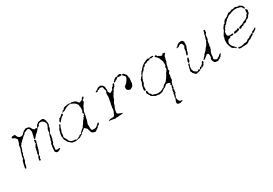

<svg xmlns="http://www.w3.org/2000/svg" viewBox="28 -1247 3227 2266"><g transform="rotate(-30 1642.0 -114.5)"><path d="M332 -268Q335 -271 337.5 -270Q340 -269 345 -263Q356 -252 347 -242Q342 -237 341.5 -227Q341 -217 337.5 -208.5Q334 -200 334 -196Q334 -192 330 -187Q326 -182 328 -176.5Q330 -171 326.5 -167.5Q323 -164 322 -153.5Q321 -143 316.5 -137.5Q312 -132 312 -125.5Q312 -119 309 -114Q306 -109 306 -106.5Q306 -104 299 -97Q290 -87 295 -81Q298 -78 298 -73Q298 -69 293.5 -60.5Q289 -52 286 -49.5Q283 -47 285.5 -40Q288 -33 285 -29Q282 -25 277 -24Q272 -23 268.5 -26Q265 -29 266.5 -35.5Q268 -42 269 -51Q271 -66 282 -80Q288 -86 286 -93Q280 -108 288 -120Q293 -127 294.5 -143Q296 -159 299.5 -164Q303 -169 301.5 -177Q300 -185 306 -191Q312 -197 314.5 -205Q317 -213 324 -219L330 -225L327 -230Q324 -235 326.5 -240Q329 -245 328.5 -255Q328 -265 332 -268ZM308 -437Q313 -443 324 -437Q328 -435 336 -435Q344 -436 352 -432Q360 -428 363 -422.5Q366 -417 370 -413Q374 -409 376.5 -401Q379 -393 390 -383Q404 -371 411 -378Q414 -381 420 -380Q426 -379 429 -376.5Q432 -374 434.5 -374Q437 -374 437 -377Q437 -380 443.5 -392.5Q450 -405 453.5 -409Q457 -413 465.5 -416.5Q474 -420 474 -423Q474 -426 478.5 -428.5Q483 -431 488 -431Q494 -430 503 -433Q512 -437 527.5 -436.5Q543 -436 550 -432Q559 -427 560 -418Q561 -411 566.5 -404.5Q572 -398 571 -394Q570 -390 569 -386.5Q568 -383 572 -377.5Q576 -372 574.5 -364Q573 -356 575 -351Q577 -342 568 -330Q563 -321 564 -310Q565 -299 559.5 -292.5Q554 -286 552 -279Q546 -259 538 -251Q535 -249 534.5 -246Q534 -243 534 -227Q535 -206 531.5 -200.5Q528 -195 529 -190Q531 -179 522 -166Q519 -162 518 -151Q517 -134 507 -124Q498 -114 500 -102Q502 -88 496 -66Q494 -60 495 -51L496 -41L507 -38Q521 -34 530 -38Q537 -41 543.5 -38.5Q550 -36 550 -34Q550 -30 545 -25.5Q540 -21 535 -21Q532 -21 527 -16Q522 -11 510 -10Q498 -9 492 -12Q481 -18 474 -31Q473 -33 474.5 -44Q476 -55 476 -69Q477 -96 482 -107Q485 -112 483 -118Q480 -131 492 -141Q496 -143 497 -153Q499 -176 505 -182Q510 -188 510 -196.5Q510 -205 513 -210Q516 -215 517 -224.5Q518 -234 524 -242.5Q530 -251 531 -251Q532 -251 531.5 -269.5Q531 -288 535 -296.5Q539 -305 539 -307.5Q539 -310 544 -315.5Q549 -321 549 -323Q549 -325 551 -330Q560 -350 560 -361Q560 -365 557 -370Q554 -375 553 -381Q552 -387 539.5 -399Q527 -411 520 -413Q500 -419 481 -411Q472 -406 471 -400Q469 -386 454 -380Q446 -376 441.5 -375Q437 -374 435 -368Q430 -352 416 -344Q411 -340 404.5 -331.5Q398 -323 393 -321.5Q388 -320 384 -315Q371 -296 363 -291Q357 -286 356 -282Q354 -276 350 -273Q346 -270 343 -274Q341 -276 341 -286.5Q341 -297 346 -309Q351 -321 351 -329.5Q351 -338 354 -343Q358 -348 359 -375Q359 -378 355 -389.5Q351 -401 350 -407Q349 -412 347 -413.5Q345 -415 335 -417L324 -420L320 -416Q316 -412 310 -413.5Q304 -415 299 -409Q294 -403 288 -404Q282 -405 278 -400.5Q274 -396 272.5 -391Q271 -386 264.5 -383.5Q258 -381 245 -369Q218 -341 209 -336Q205 -334 203 -328.5Q201 -323 195 -321Q189 -318 184 -312.5Q179 -307 179 -304Q179 -301 174.5 -295.5Q170 -290 167 -289Q164 -288 163 -278Q162 -266 151 -235Q148 -227 143 -223Q138 -219 140 -216Q149 -203 134 -188Q130 -183 130 -171.5Q130 -160 126.5 -154.5Q123 -149 123 -141.5Q123 -134 120.5 -128.5Q118 -123 118 -118Q118 -107 111 -100Q107 -97 107 -94Q107 -91 104 -85Q99 -77 97 -49Q96 -43 92 -38.5Q88 -34 88 -32Q88 -25 80 -25Q75 -25 74 -34.5Q73 -44 77 -53Q80 -60 79 -64.5Q78 -69 80.5 -73Q83 -77 84.5 -89Q86 -101 89 -107.5Q92 -114 93 -121Q94 -128 102 -135L109 -142L110 -154Q110 -167 113.5 -176.5Q117 -186 117 -190Q117 -194 120 -198Q123 -202 124 -213Q125 -226 136 -245Q139 -250 139 -254Q139 -258 141.5 -262Q144 -266 143.5 -275Q143 -284 146 -287Q149 -290 146 -302Q145 -306 151.5 -315Q158 -324 158 -326Q158 -328 161 -335Q170 -365 170 -375Q170 -377 167 -379Q164 -381 156 -392Q146 -404 143.5 -406Q141 -408 137 -407Q126 -405 120 -416Q115 -422 118 -428Q121 -437 147 -437Q160 -438 164 -436Q168 -434 170 -426Q172 -420 174.5 -416Q177 -412 178 -407.5Q179 -403 183.5 -401Q188 -399 193.5 -392Q199 -385 207.5 -385Q216 -385 220.5 -383.5Q225 -382 233.5 -385.5Q242 -389 246 -388Q250 -387 250.5 -387.5Q251 -388 250 -392Q250 -397 259 -403.5Q268 -410 274 -417Q286 -430 299 -432Q305 -433 308 -437Z M767 -375Q776 -379 778 -369Q780 -362 776 -356.5Q772 -351 766 -350Q764 -349 757.5 -345Q751 -341 745.5 -336Q740 -331 738 -328Q735 -324 727 -315.5Q719 -307 713.5 -300.5Q708 -294 705 -292Q703 -291 702.5 -291.5Q702 -292 703 -295Q704 -299 702 -303Q697 -312 705 -319Q712 -325 712 -328Q712 -331 714.5 -336.5Q717 -342 724 -344Q729 -346 738 -351.5Q747 -357 747 -358Q747 -360 755 -367Q763 -374 767 -375ZM889 -437Q903 -440 916 -432L923 -429L927 -433Q931 -438 935.5 -436.5Q940 -435 943 -433.5Q946 -432 954 -431Q962 -430 967 -427Q972 -424 974 -424Q979 -424 996 -411Q1000 -407 1004 -399Q1010 -385 1019 -385Q1021 -385 1029.5 -388Q1038 -391 1046.5 -394.5Q1055 -398 1058 -400Q1062 -403 1065 -413Q1066 -418 1071.5 -420.5Q1077 -423 1081 -426Q1089 -433 1091 -423Q1091 -420 1090 -415Q1089 -410 1080.5 -402.5Q1072 -395 1068 -395Q1059 -395 1065 -381Q1067 -375 1064.5 -366.5Q1062 -358 1056.5 -353Q1051 -348 1048.5 -342.5Q1046 -337 1040 -330.5Q1034 -324 1033 -316.5Q1032 -309 1024 -296Q1016 -283 1016 -281Q1016 -279 1012.5 -273.5Q1009 -268 1008.5 -255Q1008 -242 1005.5 -237Q1003 -232 1003 -221Q1003 -210 998 -200Q993 -190 993 -180.5Q993 -171 991 -166.5Q989 -162 986 -149.5Q983 -137 977.5 -126Q972 -115 974 -109Q976 -103 975 -74Q975 -45 980 -35Q982 -31 993 -30Q1040 -25 1049 -41Q1053 -46 1057.5 -47Q1062 -48 1064.5 -52.5Q1067 -57 1074 -63Q1086 -76 1093 -68Q1098 -61 1085 -47Q1079 -40 1073 -40Q1062 -40 1062 -30Q1062 -27 1057.5 -22Q1053 -17 1050 -17Q1046 -17 1039 -11Q1023 3 1010 8Q1006 10 997.5 6Q989 2 981 0Q973 -2 965 -10.5Q957 -19 957 -28Q957 -37 953 -43Q949 -49 949 -55Q949 -70 931 -83Q920 -92 919 -94.5Q918 -97 914 -97Q910 -97 896 -84Q879 -66 867 -65Q862 -64 858.5 -61Q855 -58 858 -54Q865 -47 847 -43Q836 -40 831 -34.5Q826 -29 815.5 -24.5Q805 -20 799 -21Q793 -22 790 -20Q785 -18 769.5 -14.5Q754 -11 750 -12Q745 -12 728.5 -14.5Q712 -17 708.5 -20Q705 -23 699.5 -24Q694 -25 689.5 -32Q685 -39 679 -43Q675 -45 670.5 -48.5Q666 -52 663.5 -56Q661 -60 661 -62Q661 -65 657 -70.5Q653 -76 651 -81.5Q649 -87 644.5 -91.5Q640 -96 640 -101.5Q640 -107 637.5 -112.5Q635 -118 637.5 -122Q640 -126 636.5 -132Q633 -138 634 -142Q635 -146 636 -161Q637 -176 638.5 -179.5Q640 -183 640.5 -190Q641 -197 644.5 -200.5Q648 -204 647 -211.5Q646 -219 650 -223Q654 -227 655.5 -234Q657 -241 663.5 -247.5Q670 -254 670 -257Q670 -260 674 -270Q677 -278 678 -279.5Q679 -281 683 -280Q693 -280 692.5 -274.5Q692 -269 682 -250Q678 -244 677 -242.5Q676 -241 674 -230.5Q672 -220 671 -214.5Q670 -209 667 -205Q664 -201 664 -198.5Q664 -196 660 -189Q656 -182 657 -179Q659 -174 657 -156.5Q655 -139 652 -134Q647 -123 651 -121Q653 -119 657.5 -109.5Q662 -100 664.5 -98Q667 -96 669 -90.5Q671 -85 675 -79Q679 -73 677.5 -70.5Q676 -68 683.5 -60.5Q691 -53 695 -48Q699 -41 723 -35Q735 -31 747 -32L759 -33L760 -27Q762 -19 770 -24Q773 -27 782 -27Q791 -27 794 -30Q804 -41 816 -41Q822 -41 822 -45Q822 -55 839 -55Q848 -55 849.5 -56Q851 -57 851 -61Q851 -71 864 -78Q872 -82 876 -87.5Q880 -93 885 -96Q890 -99 893.5 -102.5Q897 -106 901 -108Q905 -110 906 -114Q907 -120 911.5 -126.5Q916 -133 919 -135Q923 -136 927 -144Q947 -181 962 -194Q969 -201 969 -206Q969 -210 971.5 -212.5Q974 -215 976.5 -214Q979 -213 980.5 -215Q982 -217 982 -221Q982 -233 992 -237Q1000 -240 993.5 -249.5Q987 -259 987 -267Q987 -271 993 -276.5Q999 -282 998.5 -289.5Q998 -297 1000 -301Q1002 -305 1001.5 -318.5Q1001 -332 998 -339Q995 -348 997 -355.5Q999 -363 993 -369.5Q987 -376 984 -383Q981 -390 976 -393Q971 -396 965 -401Q959 -406 957 -406Q955 -406 949 -411Q943 -416 940.5 -415Q938 -414 931.5 -418.5Q925 -423 919 -422.5Q913 -422 909 -424.5Q905 -427 901 -425.5Q897 -424 885 -422Q873 -420 866 -415.5Q859 -411 852.5 -411Q846 -411 842 -405.5Q838 -400 832 -398Q826 -396 824 -394Q812 -384 801 -386Q795 -387 793 -383Q791 -379 788 -379Q780 -380 790 -392.5Q800 -405 812 -405Q816 -405 818 -411.5Q820 -418 823 -419.5Q826 -421 832.5 -425.5Q839 -430 845.5 -430Q852 -430 861 -432.5Q870 -435 877 -435Q884 -435 889 -437Z M1619 -420Q1622 -423 1628 -423Q1639 -421 1647 -409Q1653 -399 1659 -395Q1665 -390 1666 -387Q1667 -384 1667 -371Q1668 -358 1671.5 -351Q1675 -344 1673 -332.5Q1671 -321 1670.5 -308Q1670 -295 1668.5 -290Q1667 -285 1668 -282Q1672 -274 1665 -266Q1662 -263 1662 -258Q1662 -253 1655 -244Q1645 -230 1637 -228Q1632 -227 1624 -222Q1618 -218 1615 -218Q1612 -218 1603 -221Q1584 -227 1577 -238Q1573 -244 1573 -262Q1573 -277 1575 -281.5Q1577 -286 1584 -288Q1590 -289 1593 -294.5Q1596 -300 1601 -302Q1606 -304 1609.5 -309.5Q1613 -315 1622 -325.5Q1631 -336 1632 -340.5Q1633 -345 1637 -351Q1641 -357 1641 -359.5Q1641 -362 1643 -365Q1651 -376 1632 -393Q1622 -402 1618 -409L1615 -416ZM1312 -432Q1330 -438 1338 -431Q1341 -428 1346 -426Q1360 -419 1367 -403Q1372 -394 1371.5 -378.5Q1371 -363 1373.5 -357Q1376 -351 1373 -345Q1367 -329 1379 -314Q1384 -308 1384 -306Q1384 -301 1393 -301Q1396 -301 1425 -320Q1433 -326 1433 -335Q1433 -347 1449 -354Q1460 -358 1460 -368Q1460 -381 1476 -381H1483V-373Q1483 -366 1477.5 -361.5Q1472 -357 1472 -351Q1472 -339 1465 -339Q1462 -339 1455 -332Q1448 -325 1446 -320Q1442 -313 1438.5 -308Q1435 -303 1435 -299.5Q1435 -296 1431 -294Q1424 -292 1419 -275Q1417 -269 1415 -267Q1409 -262 1401 -246Q1393 -230 1393 -223Q1393 -219 1385.5 -205.5Q1378 -192 1373 -187Q1366 -179 1366 -173Q1366 -167 1363.5 -162Q1361 -157 1361 -154Q1361 -149 1346 -121Q1343 -116 1338.5 -94.5Q1334 -73 1334 -63Q1334 -55 1337.5 -52.5Q1341 -50 1347.5 -45Q1354 -40 1357 -40Q1360 -40 1373.5 -34.5Q1387 -29 1390 -27Q1391 -25 1396 -25.5Q1401 -26 1401.5 -24.5Q1402 -23 1398 -20Q1394 -17 1356 -15Q1336 -15 1329.5 -12.5Q1323 -10 1316.5 -12.5Q1310 -15 1298 -11L1286 -8L1280 -12Q1274 -15 1268.5 -14.5Q1263 -14 1255 -16.5Q1247 -19 1240 -19Q1209 -20 1211 -28Q1213 -30 1219 -30Q1225 -30 1227 -32Q1231 -37 1276 -37Q1288 -37 1288 -44Q1288 -46 1295 -51.5Q1302 -57 1302.5 -64Q1303 -71 1309 -81Q1318 -97 1318 -105Q1318 -110 1320.5 -117.5Q1323 -125 1321 -129Q1318 -137 1322 -146Q1325 -151 1327 -170Q1329 -189 1332 -192.5Q1335 -196 1336.5 -215Q1338 -234 1341 -240Q1343 -245 1345 -259Q1347 -273 1346 -278Q1345 -282 1346.5 -286Q1348 -290 1346 -299Q1344 -308 1345.5 -310.5Q1347 -313 1348.5 -323Q1350 -333 1355 -338Q1360 -343 1359 -350Q1358 -357 1354 -364Q1350 -371 1350 -376Q1351 -392 1344 -404Q1341 -409 1333.5 -410Q1326 -411 1322.5 -413Q1319 -415 1314.5 -413Q1310 -411 1306.5 -412Q1303 -413 1298 -407L1293 -401L1287 -403L1281 -405L1275 -399Q1270 -393 1270 -392Q1270 -390 1264.5 -388.5Q1259 -387 1255 -388Q1246 -390 1246 -396Q1246 -403 1253 -403Q1256 -403 1261 -407Q1266 -411 1272 -412Q1278 -413 1283.5 -421Q1289 -429 1296 -429Q1303 -429 1312 -432ZM1574 -440Q1600 -445 1609 -429Q1616 -417 1606 -415Q1601 -414 1593.5 -416Q1586 -418 1579 -416Q1572 -414 1563 -417L1554 -421L1551 -417Q1548 -413 1541.5 -410Q1535 -407 1530 -402Q1525 -397 1521 -397Q1517 -397 1513.5 -393Q1510 -389 1508 -389Q1506 -389 1500 -385Q1490 -380 1488 -386Q1488 -388 1489 -391Q1490 -394 1492.5 -397Q1495 -400 1498 -401Q1503 -403 1504.5 -408Q1506 -413 1511.5 -415.5Q1517 -418 1523 -423.5Q1529 -429 1531.5 -429Q1534 -429 1539.5 -431.5Q1545 -434 1550 -429.5Q1555 -425 1557.5 -428Q1560 -431 1560 -432Q1560 -433 1562 -434.5Q1564 -436 1567.5 -437.5Q1571 -439 1574 -440Z M2064 -418Q2071 -422 2078 -418Q2085 -414 2083 -409Q2082 -406 2085 -403.5Q2088 -401 2095 -398Q2103 -395 2114.5 -387.5Q2126 -380 2135 -379Q2141 -379 2142.5 -379.5Q2144 -380 2145.5 -384Q2147 -388 2152 -393Q2157 -398 2160 -398Q2162 -398 2166.5 -395Q2171 -392 2177 -393Q2183 -394 2183 -391Q2183 -380 2173 -372Q2168 -368 2167 -363.5Q2166 -359 2162.5 -355.5Q2159 -352 2158.5 -341.5Q2158 -331 2154.5 -325Q2151 -319 2151 -310Q2150 -294 2139 -272Q2132 -258 2129 -237Q2128 -228 2123 -215.5Q2118 -203 2118 -200.5Q2118 -198 2121.5 -191Q2125 -184 2122 -178Q2119 -172 2111 -163.5Q2103 -155 2104 -150Q2105 -145 2105 -134Q2105 -123 2101.5 -118.5Q2098 -114 2097 -90Q2096 -66 2095.5 -66Q2095 -66 2090.5 -63.5Q2086 -61 2085 -56.5Q2084 -52 2081 -47.5Q2078 -43 2078 -35Q2078 -24 2068 -20Q2061 -18 2069 -14Q2077 -11 2071 -2Q2068 3 2069 10Q2070 17 2064 23Q2058 29 2059.5 34Q2061 39 2062 41Q2065 44 2060 55Q2056 62 2059 69L2061 76L2054 82Q2048 88 2044.5 101.5Q2041 115 2040.5 118.5Q2040 122 2035.5 125Q2031 128 2031.5 130Q2032 132 2032 136Q2032 140 2034 148Q2036 156 2036 160Q2036 164 2042.5 175.5Q2049 187 2053.5 190.5Q2058 194 2067.5 193Q2077 192 2080 195.5Q2083 199 2083 202Q2083 205 2079.5 206.5Q2076 208 2073 207Q2070 206 2061 210.5Q2052 215 2042.5 213Q2033 211 2030.5 212Q2028 213 2020 210Q2006 205 2006 189Q2006 173 2019 150Q2024 141 2023 129Q2023 113 2028 106Q2032 100 2031 91Q2029 75 2037 71Q2040 69 2038 63Q2037 59 2038 50Q2039 41 2041 37Q2043 35 2047.5 24.5Q2052 14 2050.5 10Q2049 6 2055 -6L2061 -17L2057 -22Q2048 -32 2057 -41Q2066 -49 2060 -49Q2059 -49 2052 -55Q2045 -61 2039.5 -61Q2034 -61 2024 -62.5Q2014 -64 2008.5 -60Q2003 -56 1992 -45.5Q1981 -35 1978.5 -35Q1976 -35 1970 -32Q1964 -29 1962 -29Q1960 -29 1952 -22Q1938 -10 1931.5 -6.5Q1925 -3 1914 -2Q1901 -1 1894 3Q1887 7 1883 4Q1879 1 1871.5 1.5Q1864 2 1858 -1Q1852 -4 1844 -2Q1833 1 1827 -7Q1824 -12 1815.5 -14.5Q1807 -17 1798 -24.5Q1789 -32 1787 -32Q1782 -32 1780.5 -36.5Q1779 -41 1782 -44Q1784 -46 1782.5 -47.5Q1781 -49 1778 -49Q1771 -49 1771 -57Q1771 -64 1759 -78Q1756 -81 1757.5 -86.5Q1759 -92 1759 -98Q1759 -110 1769 -110Q1774 -110 1775 -108Q1780 -100 1780 -83Q1780 -66 1789 -62Q1793 -61 1798.5 -53.5Q1804 -46 1805 -40Q1807 -32 1818 -32Q1824 -32 1829 -29Q1837 -24 1855 -21Q1863 -20 1866 -18Q1869 -16 1889 -18Q1922 -20 1927 -26Q1929 -29 1934.5 -29Q1940 -29 1947 -36Q1954 -43 1961 -43Q1971 -43 1971 -50Q1971 -51 1974 -54.5Q1977 -58 1980.5 -62Q1984 -66 1988 -69Q1992 -72 1993 -72Q1996 -72 2011 -82Q2026 -92 2030 -100.5Q2034 -109 2039 -112Q2044 -115 2045 -118.5Q2046 -122 2049 -126.5Q2052 -131 2052 -133.5Q2052 -136 2060.5 -144Q2069 -152 2070 -160Q2071 -168 2076 -174Q2093 -193 2095 -200Q2096 -204 2101 -209L2107 -214L2104 -221Q2101 -229 2103 -234Q2105 -239 2105 -243Q2105 -247 2110 -252L2116 -257L2115 -274Q2115 -292 2115 -296Q2115 -300 2115 -307Q2115 -314 2110 -325Q2095 -356 2095 -364Q2095 -366 2087.5 -376Q2080 -386 2076 -389Q2061 -399 2058 -405Q2054 -411 2064 -418ZM2008 -432Q2019 -435 2023 -433Q2027 -431 2033 -432Q2044 -435 2044 -425Q2044 -416 2033 -418Q2028 -419 2025 -416.5Q2022 -414 2016 -415.5Q2010 -417 2001 -419L1993 -421L1987 -414L1980 -407L1969 -408Q1958 -409 1954 -406Q1940 -395 1930 -395Q1924 -395 1923 -393.5Q1922 -392 1917 -392Q1906 -392 1904 -382Q1904 -377 1899.5 -372.5Q1895 -368 1890 -368Q1887 -368 1881.5 -364.5Q1876 -361 1875 -358Q1873 -355 1873 -352Q1873 -348 1861 -335.5Q1849 -323 1847 -324Q1845 -325 1843 -321Q1841 -317 1831.5 -307Q1822 -297 1822.5 -293Q1823 -289 1819 -287Q1814 -284 1815 -278Q1816 -274 1808 -267Q1803 -261 1802 -259Q1801 -257 1802 -251Q1803 -243 1798 -240.5Q1793 -238 1794 -231Q1795 -224 1792.5 -219Q1790 -214 1790 -206.5Q1790 -199 1783 -192.5Q1776 -186 1774 -177.5Q1772 -169 1773 -164.5Q1774 -160 1772 -155Q1770 -150 1772 -142Q1776 -127 1766 -120Q1757 -115 1751 -123Q1748 -129 1749 -143Q1750 -157 1753.5 -167Q1757 -177 1758.5 -189Q1760 -201 1764 -205Q1767 -207 1770.5 -215Q1774 -223 1774 -228Q1774 -232 1775.5 -235.5Q1777 -239 1777 -248Q1777 -257 1782 -260.5Q1787 -264 1791 -272Q1795 -281 1809 -290Q1813 -292 1815 -303Q1817 -314 1825 -322Q1833 -330 1833 -333Q1833 -341 1844 -345Q1849 -347 1850 -351Q1853 -358 1873.5 -378Q1894 -398 1901 -401Q1905 -403 1911 -407.5Q1917 -412 1924.5 -413Q1932 -414 1934 -418Q1936 -421 1943.5 -424Q1951 -427 1955 -427Q1958 -427 1963.5 -430.5Q1969 -434 1973 -431Q1983 -424 2008 -432Z M2360 -139Q2364 -141 2370 -136L2374 -132L2371 -129Q2367 -127 2367 -122Q2367 -112 2360 -104Q2358 -101 2359 -89.5Q2360 -78 2358 -70.5Q2356 -63 2361.5 -52Q2367 -41 2367 -36.5Q2367 -32 2378.5 -25Q2390 -18 2395.5 -13Q2401 -8 2409.5 -8.5Q2418 -9 2421 -15Q2424 -21 2429.5 -21Q2435 -21 2439 -17.5Q2443 -14 2444.5 -14Q2446 -14 2450.5 -21Q2455 -28 2456 -32Q2458 -40 2462.5 -39.5Q2467 -39 2470 -31L2473 -25L2474 -33Q2475 -42 2482 -47Q2489 -52 2492 -53Q2493 -54 2494.5 -55.5Q2496 -57 2497.5 -59Q2499 -61 2500.5 -63.5Q2502 -66 2502.5 -68Q2503 -70 2503 -72Q2503 -75 2508 -80Q2513 -85 2516 -85Q2527 -85 2526 -71Q2525 -63 2520 -60.5Q2515 -58 2512 -47.5Q2509 -37 2502.5 -34Q2496 -31 2489 -25.5Q2482 -20 2477.5 -21Q2473 -22 2465.5 -16.5Q2458 -11 2453 -12Q2448 -13 2446 -7Q2444 -4 2442.5 -3Q2441 -2 2438 -2Q2432 -1 2429 1.5Q2426 4 2419 4Q2407 5 2393 11Q2387 13 2377 8Q2367 3 2365 -2Q2359 -12 2351 -17Q2346 -19 2346 -25.5Q2346 -32 2340.5 -37.5Q2335 -43 2335 -48Q2334 -59 2338 -66Q2341 -71 2340 -74Q2339 -78 2347 -98Q2348 -103 2349 -111.5Q2350 -120 2353 -125Q2356 -130 2356 -134Q2356 -138 2360 -139ZM2383 -203Q2391 -207 2395 -204Q2398 -202 2394.5 -191.5Q2391 -181 2391 -176Q2391 -171 2387 -162.5Q2383 -154 2379 -151Q2371 -143 2366 -149Q2363 -152 2365 -165.5Q2367 -179 2370.5 -181.5Q2374 -184 2374 -188Q2374 -198 2383 -203ZM2723 -392Q2731 -387 2726 -376Q2724 -369 2724 -359Q2724 -352 2723 -350Q2722 -348 2715 -342Q2706 -333 2706.5 -327Q2707 -321 2705 -305Q2703 -289 2703 -283Q2703 -277 2699 -272Q2695 -267 2695 -265Q2695 -263 2692 -257.5Q2689 -252 2688 -234.5Q2687 -217 2682.5 -205Q2678 -193 2679.5 -186Q2681 -179 2679 -175Q2676 -170 2669 -145Q2668 -141 2662 -135Q2654 -126 2653 -103Q2652 -93 2650.5 -90.5Q2649 -88 2650.5 -81.5Q2652 -75 2649 -67Q2646 -61 2645 -49.5Q2644 -38 2646 -35Q2647 -32 2658 -27Q2669 -22 2675 -19Q2681 -16 2686 -18.5Q2691 -21 2694 -25Q2697 -29 2704 -30Q2720 -35 2721 -43Q2722 -47 2740 -57Q2750 -63 2750 -52Q2750 -47 2745 -44Q2740 -41 2739 -36.5Q2738 -32 2733.5 -25.5Q2729 -19 2724 -19Q2719 -19 2717 -15Q2711 -6 2704 -6Q2698 -6 2691 1Q2685 7 2682.5 7.5Q2680 8 2671 6.5Q2662 5 2653 4Q2644 3 2637 -3Q2622 -17 2619 -39Q2616 -60 2626 -69Q2629 -71 2629 -92.5Q2629 -114 2625 -120Q2621 -127 2606 -128Q2599 -128 2594 -121Q2589 -114 2582 -110Q2575 -106 2573.5 -103.5Q2572 -101 2561 -93Q2546 -81 2539 -87Q2537 -89 2538 -92Q2539 -95 2543 -97Q2547 -98 2550 -105Q2553 -112 2560 -115.5Q2567 -119 2567 -121Q2567 -123 2572.5 -129.5Q2578 -136 2578 -139Q2578 -143 2603 -163Q2609 -169 2614.5 -177Q2620 -185 2621.5 -186Q2623 -187 2630.5 -198.5Q2638 -210 2643.5 -213Q2649 -216 2654.5 -227.5Q2660 -239 2662.5 -241.5Q2665 -244 2666.5 -252Q2668 -260 2675 -266.5Q2682 -273 2681 -275Q2675 -284 2690 -314Q2696 -328 2693 -332Q2692 -335 2698 -348Q2705 -364 2707 -382Q2708 -390 2713 -391.5Q2718 -393 2718.5 -393Q2719 -393 2723 -392ZM2404 -414Q2426 -416 2432 -409Q2436 -404 2442 -398Q2452 -388 2446 -379Q2443 -374 2445.5 -370.5Q2448 -367 2446 -360Q2445 -352 2444 -338Q2444 -327 2440 -322Q2431 -311 2431 -299Q2431 -294 2426 -287.5Q2421 -281 2421.5 -273Q2422 -265 2417 -255Q2412 -245 2410.5 -241Q2409 -237 2401.5 -233Q2394 -229 2393.5 -229Q2393 -229 2392 -237Q2391 -245 2394.5 -250Q2398 -255 2398 -260.5Q2398 -266 2401 -270Q2407 -276 2407 -303Q2407 -322 2414 -329Q2418 -333 2421 -340Q2424 -347 2421 -353.5Q2418 -360 2419 -362Q2420 -365 2416.5 -373Q2413 -381 2409 -384Q2405 -387 2393.5 -387Q2382 -387 2376 -382Q2370 -377 2364.5 -371.5Q2359 -366 2353 -367.5Q2347 -369 2342.5 -366.5Q2338 -364 2334.5 -365Q2331 -366 2331 -369Q2331 -372 2343 -378.5Q2355 -385 2357 -390Q2360 -400 2371 -403Q2377 -405 2383.5 -409Q2390 -413 2404 -414Z M3244 -114Q3257 -121 3257 -115Q3257 -113 3254 -108Q3251 -103 3248 -98.5Q3245 -94 3244 -94Q3242 -94 3237 -89.5Q3232 -85 3224.5 -81.5Q3217 -78 3213 -74Q3204 -66 3198 -72Q3194 -76 3193 -68Q3193 -67 3193 -65Q3193 -58 3183 -55Q3179 -54 3170.5 -47.5Q3162 -41 3158.5 -40Q3155 -39 3150.5 -34.5Q3146 -30 3144 -30Q3142 -30 3137.5 -26.5Q3133 -23 3126 -23Q3119 -23 3111.5 -16Q3104 -9 3102 -9Q3100 -9 3092.5 -2.5Q3085 4 3075 4.5Q3065 5 3060.5 6.5Q3056 8 3053 7Q3045 2 3042 8Q3041 11 3035 8.5Q3029 6 3024 8Q3019 10 3004.5 10Q2990 10 2980 9Q2958 5 2965 -9Q2969 -15 2984 -10Q3005 -3 3027 -11Q3046 -18 3070 -18Q3081 -18 3086 -20.5Q3091 -23 3105 -35Q3119 -47 3125 -43Q3128 -41 3136.5 -48Q3145 -55 3147.5 -59.5Q3150 -64 3156.5 -63Q3163 -62 3170 -69L3177 -77L3187 -76L3196 -75V-81Q3196 -88 3200 -91Q3204 -94 3216 -98Q3229 -102 3233 -106Q3237 -110 3244 -114ZM3080 -200Q3081 -190 3079.5 -187Q3078 -184 3072 -184Q3068 -184 3062 -182Q3049 -177 3031 -174.5Q3013 -172 3009 -174Q3004 -177 3004.5 -181Q3005 -185 3011 -187Q3016 -189 3018 -193Q3022 -201 3039 -199Q3050 -198 3056.5 -201.5Q3063 -205 3065 -207.5Q3067 -210 3070 -211Q3073 -212 3076.5 -212Q3080 -212 3080 -200ZM3261 -358Q3267 -363 3271 -359Q3272 -358 3275.5 -353Q3279 -348 3281.5 -342.5Q3284 -337 3284 -335Q3284 -333 3279.5 -328Q3275 -323 3277 -319Q3282 -307 3272 -299Q3268 -295 3265.5 -290.5Q3263 -286 3258 -283.5Q3253 -281 3253 -276.5Q3253 -272 3248.5 -269Q3244 -266 3242 -261.5Q3240 -257 3230 -251.5Q3220 -246 3215 -246Q3209 -246 3207 -241.5Q3205 -237 3204 -235Q3203 -233 3196.5 -229Q3190 -225 3183 -222Q3176 -219 3173 -219Q3169 -219 3167 -222Q3165 -225 3162 -225Q3159 -225 3159 -219.5Q3159 -214 3151.5 -209.5Q3144 -205 3138 -205Q3127 -205 3116 -195Q3109 -188 3102 -189Q3089 -191 3089 -202Q3089 -206 3100.5 -213.5Q3112 -221 3120.5 -221Q3129 -221 3144 -228Q3159 -235 3161 -237.5Q3163 -240 3173 -244.5Q3183 -249 3186.5 -249Q3190 -249 3193.5 -251.5Q3197 -254 3203 -256Q3209 -258 3218 -267Q3227 -276 3230.5 -277Q3234 -278 3234.5 -284.5Q3235 -291 3246 -301Q3254 -308 3255 -312Q3256 -316 3257 -340Q3257 -355 3261 -358ZM3146 -439Q3168 -447 3183 -439Q3203 -429 3207 -433Q3209 -435 3216 -435Q3223 -435 3229 -429Q3240 -418 3249 -416Q3254 -415 3259 -404Q3263 -397 3266 -385.5Q3269 -374 3268 -372Q3267 -370 3261.5 -371.5Q3256 -373 3253 -375Q3250 -378 3250 -382Q3250 -386 3245.5 -391Q3241 -396 3238.5 -400.5Q3236 -405 3228 -409Q3210 -415 3197 -417Q3190 -418 3187.5 -420Q3185 -422 3173 -421Q3157 -420 3143 -421Q3137 -421 3130.5 -417.5Q3124 -414 3116.5 -414Q3109 -414 3105 -411Q3101 -408 3085 -403.5Q3069 -399 3065 -397Q3061 -396 3054 -392Q3048 -388 3038.5 -379Q3029 -370 3022 -370H3014L3015 -364Q3015 -359 3009.5 -354.5Q3004 -350 2998.5 -347.5Q2993 -345 2993 -342Q2993 -339 2988 -335Q2983 -331 2983 -329Q2983 -321 2974 -319Q2968 -318 2963.5 -314Q2959 -310 2959 -305Q2959 -303 2957.5 -300.5Q2956 -298 2954 -296Q2952 -294 2950 -294Q2949 -294 2946 -289.5Q2943 -285 2940.5 -279.5Q2938 -274 2938 -271Q2938 -267 2932 -262Q2924 -255 2922 -249.5Q2920 -244 2919 -224Q2919 -201 2923 -197Q2931 -189 2948 -186Q2952 -185 2970.5 -187Q2989 -189 2991.5 -188Q2994 -187 2994 -180Q2994 -175 2990.5 -172.5Q2987 -170 2977 -169Q2967 -167 2961 -171Q2950 -177 2948 -170Q2947 -165 2946 -163Q2939 -155 2927 -155Q2917 -155 2910 -147Q2901 -136 2897 -121Q2896 -116 2894.5 -114Q2893 -112 2894.5 -104Q2896 -96 2898 -92Q2901 -87 2901 -82Q2901 -77 2915.5 -60Q2930 -43 2939 -36Q2945 -30 2948.5 -23.5Q2952 -17 2949 -14Q2946 -12 2942 -14.5Q2938 -17 2936 -23Q2935 -27 2934 -28Q2933 -29 2928 -29Q2921 -29 2911.5 -35.5Q2902 -42 2898 -46Q2889 -57 2889 -67Q2889 -69 2884 -76Q2879 -83 2879 -91Q2879 -99 2876 -102Q2868 -112 2872 -163Q2873 -179 2878 -186.5Q2883 -194 2882 -200Q2880 -212 2888 -221Q2892 -226 2896.5 -235.5Q2901 -245 2905 -249Q2909 -253 2911 -257Q2922 -273 2922 -279Q2922 -293 2936 -308Q2946 -320 2949 -325Q2954 -336 2965 -336Q2968 -336 2969.5 -338.5Q2971 -341 2973 -351Q2975 -358 2982 -364Q2989 -370 2991 -374Q2993 -378 2997 -378.5Q3001 -379 3005.5 -382Q3010 -385 3016 -387Q3021 -388 3030.5 -394.5Q3040 -401 3043 -405Q3045 -407 3050.5 -410.5Q3056 -414 3057 -416.5Q3058 -419 3066.5 -423Q3075 -427 3083 -425Q3094 -423 3107 -433Q3117 -441 3131 -436Q3136 -435 3146 -439Z"/></g></svg>

Font: TT2020 Style D
Style: Italic
Weight: 400
Italic angle: -15°
Version: Version 0.2.000